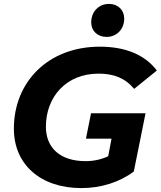

<svg xmlns="http://www.w3.org/2000/svg" viewBox="-20 -951 823 983"><path d="M526 -762C576 -762 616 -800 616 -856C616 -899 585 -931 538 -931C487 -931 447 -893 447 -836C447 -793 479 -762 526 -762ZM446 -371 420 -241H551L534 -151C497 -134 459 -126 418 -126C285 -126 215 -197 215 -302C215 -456 320 -574 484 -574C562 -574 620 -552 667 -496L783 -590C723 -669 625 -712 491 -712C226 -712 51 -531 51 -292C51 -111 185 12 397 12C498 12 594 -19 665 -73L699 -241L725 -371Z"/></svg>

Font: AWKNG-Font
Style: Bold Italic
Weight: 700
Italic angle: -11.3°
Designer: Awakening Church
Foundry: Awakening Church
Version: Version 1.700;PS 001.700;hotconv 1.0.88;makeotf.lib2.5.64775